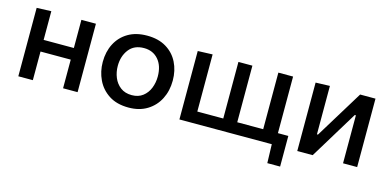

<svg xmlns="http://www.w3.org/2000/svg" viewBox="-64 -860 2730 1347"><g transform="rotate(15 1301.5 -187.0)"><path d="M71 0V-497L176.5 -501V-292.5H396V-497H501.5V0H396V-208H176.5V0Z M873.5 12Q788 12 731 -25Q674 -62 645.5 -121.8Q617 -181.5 617 -251Q617 -325.5 647.2 -384Q677.5 -442.5 734.2 -476Q791 -509.5 871.5 -509.5Q953.5 -509.5 1010.2 -475.2Q1067 -441 1096.2 -382.5Q1125.5 -324 1125.5 -251Q1125.5 -176.5 1095.2 -117Q1065 -57.5 1008.5 -22.8Q952 12 873.5 12ZM873 -78Q921 -78 953 -102.8Q985 -127.5 1000.8 -167Q1016.5 -206.5 1016.5 -251Q1016.5 -328.5 977.2 -374Q938 -419.5 872.5 -419.5Q801 -419.5 763.5 -370.8Q726 -322 726 -251Q726 -206.5 742.2 -167Q758.5 -127.5 791.2 -102.8Q824 -78 873 -78Z M1916 136.5 1912 0H1241V-497L1348 -501V-86H1536.5V-497H1638V-86H1826.5V-497H1933.5V-86H2009V136.5Z M2097 0V-497L2200 -500.5V-149H2207.5L2300.5 -301Q2331 -350.5 2361 -399.8Q2391 -449 2420.5 -497H2532V0H2429.5V-348.5H2421.5L2330 -198.5Q2299.5 -148.5 2269.2 -98.5Q2239 -48.5 2209 0Z"/></g></svg>

Font: Commissioner Medium
Style: Regular
Weight: 500
Designer: Kostas Bartsokas
Foundry: Kostas Bartsokas
Version: Version 1.000; ttfautohint (v1.8.3)